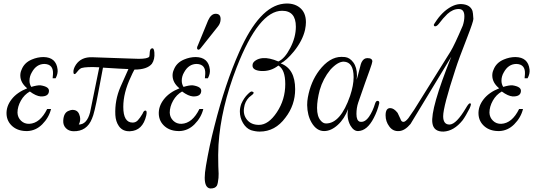

<svg xmlns="http://www.w3.org/2000/svg" viewBox="-20 -732 3035 1087"><path d="M306 -339Q309 -315 295 -289H278Q278 -290 280 -313Q283 -368 232 -370Q186 -370 160 -322Q147 -300 147 -275Q147 -256 157 -240Q190 -250 209 -249Q235 -245 247 -236.5Q259 -228 257 -214Q254 -185 211 -186Q184 -188 149 -214Q117 -196 98 -162Q79 -128 79 -94Q80 -67 99 -48.5Q118 -30 146 -31Q207 -34 247 -115H269Q257 -66 219 -28Q183 8 135 10Q83 11 51 -16.5Q19 -44 17 -86Q15 -130 45.5 -169.5Q76 -209 134 -232Q95 -264 95 -305Q95 -322 102 -337Q117 -377 160 -395Q193 -409 226 -409Q298 -408 306 -339Z M854 -434Q857 -396 840 -371Q813 -338 741 -338Q729 -316 721 -297Q678 -207 678 -127Q678 -38 731 -38Q748 -38 760 -50.5Q772 -63 787 -88Q789 -93 790 -95Q791 -97 793.5 -100.5Q796 -104 798.5 -105Q801 -106 804 -106Q814 -105 808 -78Q788 8 716 11Q675 13 653 -18Q635 -44 633 -81Q629 -164 662 -240L707 -341Q673 -342 563 -349L536 -206Q514 -88 501 -61Q472 13 395 11Q369 10 353 -6.5Q337 -23 338 -48Q340 -95 370 -105Q382 -110 390 -110Q420 -110 429 -83Q434 -71 434 -59Q434 -41 426 -27Q472 -27 490 -96Q534 -310 542 -351Q470 -355 442 -347Q431 -343 419.5 -328.5Q408 -314 405 -313Q397 -311 396 -320Q393 -340 410 -366Q440 -410 502 -408Q546 -407 701 -401L766 -399Q815 -399 825 -411Q827 -416 828 -438Q830 -457 840 -458Q846 -460 849.5 -454Q853 -448 854 -434Z M1168 -339Q1171 -315 1157 -289H1140Q1140 -290 1142 -313Q1145 -368 1094 -370Q1048 -370 1022 -322Q1009 -300 1009 -275Q1009 -256 1019 -240Q1052 -250 1071 -249Q1097 -245 1109 -236.5Q1121 -228 1119 -214Q1116 -185 1073 -186Q1046 -188 1011 -214Q979 -196 960 -162Q941 -128 941 -94Q942 -67 961 -48.5Q980 -30 1008 -31Q1069 -34 1109 -115H1131Q1119 -66 1081 -28Q1045 8 997 10Q945 11 913 -16.5Q881 -44 879 -86Q877 -130 907.5 -169.5Q938 -209 996 -232Q957 -264 957 -305Q957 -322 964 -337Q979 -377 1022 -395Q1055 -409 1088 -409Q1160 -408 1168 -339ZM1229 -624Q1229 -600 1213 -581L1116 -459Q1108 -449 1101 -451Q1090 -456 1101 -477L1158 -616Q1175 -654 1201 -654Q1229 -654 1229 -624Z M1707 -563Q1693 -502 1644 -441Q1601 -389 1569 -373Q1651 -343 1651 -227Q1651 -137 1596 -66Q1538 13 1450 13Q1427 13 1401 5Q1374 -5 1356 -35Q1338 -65 1338 -101Q1338 -122 1346 -144Q1361 -178 1383 -199Q1400 -216 1406 -214Q1423 -210 1411 -198Q1404 -193 1390 -181Q1366 -156 1362 -123Q1355 -83 1378.5 -54Q1402 -25 1446 -25Q1500 -25 1547.5 -96.5Q1595 -168 1595 -256Q1595 -338 1556 -361Q1513 -327 1458 -330Q1405 -334 1410 -366Q1411 -379 1427.5 -390Q1444 -401 1468 -403Q1504 -406 1556 -384Q1592 -400 1623 -460Q1655 -521 1655 -581Q1655 -671 1577 -671Q1445 -671 1320 -351Q1230 -120 1217 88Q1214 143 1216 209Q1219 260 1217 275Q1214 307 1208 319Q1198 336 1170 335Q1139 331 1139 274Q1139 248 1146 207Q1165 94 1194 -18Q1255 -260 1335 -439Q1449 -696 1586 -711Q1642 -717 1677 -689Q1712 -661 1712 -606Q1712 -588 1707 -563Z M2127 -147Q2117 -104 2096 -64Q2059 8 2008 10Q1983 11 1964 -21Q1941 -63 1951 -115Q1930 -59 1892 -24.5Q1854 10 1815 10Q1772 10 1744 -38Q1720 -79 1719 -137Q1719 -161 1723 -181Q1739 -269 1787 -333Q1846 -410 1913 -410Q1926 -410 1933 -409Q1960 -406 1980 -379Q2001 -351 2001 -303Q2001 -294 1999 -280Q2004 -295 2015 -339Q2023 -374 2029 -383Q2040 -403 2060 -403Q2088 -403 2088 -384Q2088 -377 2073 -335Q2054 -284 2008 -151Q1998 -121 1998 -87Q1998 -49 2017 -43Q2045 -37 2069 -71Q2090 -101 2104 -147Q2109 -161 2117 -161Q2129 -161 2127 -147ZM1962 -189Q1982 -249 1982 -295Q1982 -381 1926 -383Q1892 -383 1850 -337Q1809 -287 1790 -222Q1775 -164 1775 -121Q1775 -72 1796 -49Q1809 -33 1826 -33Q1908 -33 1962 -189Z M2660 -625Q2660 -610 2625 -520Q2576 -395 2559 -341Q2489 -128 2489 -74Q2489 -50 2498.5 -38Q2508 -26 2527 -27Q2564 -30 2617 -119Q2633 -147 2640 -147Q2643 -147 2644 -146Q2650 -145 2639 -119Q2616 -74 2599 -51Q2550 10 2491 13Q2435 14 2428 -35Q2416 -114 2535 -411L2304 -30Q2272 8 2240 10Q2205 13 2184 -16Q2163 -44 2163 -79Q2163 -120 2189 -120Q2210 -120 2231 -93Q2237 -82 2247 -59Q2252 -42 2264 -42Q2275 -42 2292 -63L2325 -111Q2331 -120 2531 -441Q2553 -477 2600 -587Q2609 -614 2609 -640Q2609 -681 2577 -681Q2544 -681 2513 -653Q2488 -629 2465 -598Q2453 -583 2444 -583Q2436 -583 2436 -592Q2436 -594 2454 -620Q2473 -647 2498 -669Q2547 -710 2591 -709Q2642 -707 2655 -670Q2658 -661 2660 -625Z M2978 -339Q2981 -315 2967 -289H2950Q2950 -290 2952 -313Q2955 -368 2904 -370Q2858 -370 2832 -322Q2819 -300 2819 -275Q2819 -256 2829 -240Q2862 -250 2881 -249Q2907 -245 2919 -236.5Q2931 -228 2929 -214Q2926 -185 2883 -186Q2856 -188 2821 -214Q2789 -196 2770 -162Q2751 -128 2751 -94Q2752 -67 2771 -48.5Q2790 -30 2818 -31Q2879 -34 2919 -115H2941Q2929 -66 2891 -28Q2855 8 2807 10Q2755 11 2723 -16.5Q2691 -44 2689 -86Q2687 -130 2717.5 -169.5Q2748 -209 2806 -232Q2767 -264 2767 -305Q2767 -322 2774 -337Q2789 -377 2832 -395Q2865 -409 2898 -409Q2970 -408 2978 -339Z"/></svg>

Font: GFS Solomos
Style: Regular
Weight: 400
Designer: George D. Matthiopoulos
Foundry: George D. Matthiopoulos
Version: Version 1.000